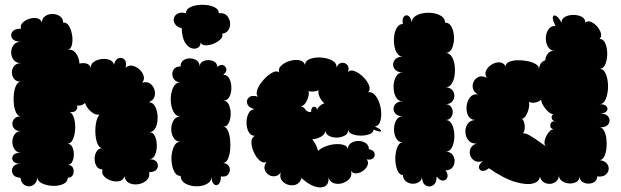

<svg xmlns="http://www.w3.org/2000/svg" viewBox="-20 -782 2663 824"><path d="M68 -19Q43 -20 35 -35.5Q27 -51 36 -65.5Q45 -80 70 -79Q45 -79 36.5 -91Q28 -103 36.5 -115Q45 -127 70 -127Q52 -127 42.5 -141Q33 -155 33 -173Q33 -191 42.5 -205Q52 -219 70 -219Q52 -219 42.5 -228.5Q33 -238 33 -251Q33 -264 42.5 -273.5Q52 -283 70 -283Q57 -283 49.5 -298Q42 -313 39.5 -335Q37 -357 39.5 -379Q42 -401 49.5 -416Q57 -431 70 -431Q51 -431 41 -443Q31 -455 31 -471Q31 -487 41 -499Q51 -511 70 -511Q49 -511 38.5 -525Q28 -539 28 -557Q28 -575 38.5 -589Q49 -603 70 -603Q42 -603 32.5 -617Q23 -631 32.5 -645Q42 -659 70 -659Q66 -674 77.5 -685Q89 -696 106.5 -701.5Q124 -707 139.5 -703.5Q155 -700 160 -685Q160 -703 173.5 -712.5Q187 -722 205 -722Q223 -722 237 -712.5Q251 -703 251 -685Q266 -687 276 -670.5Q286 -654 289.5 -631Q293 -608 288.5 -589Q284 -570 269 -568Q293 -572 306.5 -552.5Q320 -533 321 -509Q336 -513 350.5 -509.5Q365 -506 370 -490Q368 -506 382 -516Q396 -526 415.5 -528.5Q435 -531 450.5 -525Q466 -519 469 -504Q475 -528 489.5 -532.5Q504 -537 514.5 -526Q525 -515 519 -491Q531 -503 547.5 -500Q564 -497 578 -484.5Q592 -472 596.5 -456Q601 -440 590 -427Q610 -433 623.5 -424Q637 -415 642.5 -398Q648 -381 642.5 -365.5Q637 -350 617 -343Q636 -344 646 -324.5Q656 -305 656.5 -279.5Q657 -254 648 -234.5Q639 -215 620 -215Q637 -215 645 -197.5Q653 -180 653 -157Q653 -134 645 -116.5Q637 -99 620 -99Q645 -99 653.5 -85Q662 -71 653.5 -57Q645 -43 620 -43Q624 -22 609.5 -8.5Q595 5 574 8.5Q553 12 535.5 4Q518 -4 514 -25Q509 -8 492 -4.5Q475 -1 456.5 -7Q438 -13 426.5 -25.5Q415 -38 420 -55Q403 -55 394.5 -68.5Q386 -82 386 -100Q386 -118 394.5 -132Q403 -146 420 -146Q407 -146 399 -164Q391 -182 389.5 -207.5Q388 -233 392.5 -256Q397 -279 407 -290Q389 -287 370 -303.5Q351 -320 345 -340Q330 -326 310 -329Q315 -318 306 -308Q297 -298 279 -302Q292 -295 298 -273.5Q304 -252 302.5 -227Q301 -202 292.5 -183.5Q284 -165 269 -165Q283 -165 290 -151.5Q297 -138 297 -120Q297 -102 290 -88Q283 -74 269 -74Q287 -75 293 -61.5Q299 -48 294 -34Q289 -20 271 -19Q270 0 250 8.5Q230 17 204 15.5Q178 14 158.5 4Q139 -6 140 -25Q140 -4 129.5 6.5Q119 17 105.5 17.5Q92 18 81 9Q70 0 68 -19Z M760 -661Q739 -666 731 -679Q723 -692 726.5 -704.5Q730 -717 743 -724Q756 -731 778 -725Q778 -740 792 -748.5Q806 -757 827 -760Q848 -763 869.5 -760Q891 -757 905 -748.5Q919 -740 919 -725Q940 -728 952 -716.5Q964 -705 967 -687.5Q970 -670 961.5 -655Q953 -640 933 -637Q938 -625 926.5 -613.5Q915 -602 896.5 -594.5Q878 -587 861.5 -587.5Q845 -588 841 -600Q841 -584 829 -577Q817 -570 801 -575.5Q785 -581 773 -601.5Q761 -622 760 -661ZM755 -27Q739 -27 730 -42Q721 -57 717.5 -79Q714 -101 717.5 -123Q721 -145 730 -159.5Q739 -174 755 -174Q735 -174 725 -190.5Q715 -207 715 -228Q715 -249 725 -265.5Q735 -282 755 -282Q738 -282 728 -297Q718 -312 714.5 -334Q711 -356 714.5 -378Q718 -400 728 -414.5Q738 -429 755 -429Q737 -429 728.5 -439.5Q720 -450 719.5 -463.5Q719 -477 728 -487Q737 -497 755 -497Q755 -515 767.5 -523.5Q780 -532 796.5 -531.5Q813 -531 825 -522Q837 -513 837 -495Q837 -510 848 -517Q859 -524 874 -524Q889 -524 900.5 -517Q912 -510 912 -495Q927 -507 938.5 -502Q950 -497 951.5 -485Q953 -473 938 -461Q956 -461 964.5 -444Q973 -427 973 -405Q973 -383 964.5 -366.5Q956 -350 938 -350Q954 -350 962 -333Q970 -316 970 -294Q970 -272 962 -255Q954 -238 938 -238Q950 -238 957.5 -222.5Q965 -207 967.5 -183.5Q970 -160 967.5 -137Q965 -114 957.5 -98.5Q950 -83 938 -83Q960 -79 965 -63.5Q970 -48 960 -34.5Q950 -21 928 -25Q928 0 918 8.5Q908 17 898 8.5Q888 0 888 -25Q888 -4 868.5 7Q849 18 822.5 17.5Q796 17 776 6Q756 -5 755 -27Z M1274 -18Q1268 3 1252 9.5Q1236 16 1218.5 11.5Q1201 7 1190 -7Q1179 -21 1185 -42Q1174 -27 1159 -25.5Q1144 -24 1131.5 -33Q1119 -42 1115.5 -56.5Q1112 -71 1124 -87Q1109 -80 1094 -93.5Q1079 -107 1069 -129.5Q1059 -152 1059 -172Q1059 -192 1074 -199Q1056 -199 1047 -216Q1038 -233 1038 -256Q1038 -279 1047 -296Q1056 -313 1073 -313Q1046 -321 1041 -337Q1036 -353 1048.5 -364Q1061 -375 1088 -367Q1079 -375 1082.5 -390.5Q1086 -406 1098 -423Q1110 -440 1125 -453.5Q1140 -467 1154.5 -473Q1169 -479 1178 -471Q1173 -488 1187.5 -501Q1202 -514 1224 -520.5Q1246 -527 1265 -523.5Q1284 -520 1289 -503Q1290 -522 1311.5 -529.5Q1333 -537 1359.5 -535Q1386 -533 1406 -522Q1426 -511 1424 -492Q1432 -511 1446.5 -512.5Q1461 -514 1470.5 -503Q1480 -492 1473 -473Q1484 -484 1502.5 -476.5Q1521 -469 1538.5 -452Q1556 -435 1563.5 -416Q1571 -397 1560 -386Q1575 -389 1587.5 -376Q1600 -363 1607.5 -342Q1615 -321 1616 -298.5Q1617 -276 1611 -259Q1605 -242 1589 -239Q1618 -226 1615 -219.5Q1612 -213 1583 -226Q1583 -213 1566.5 -206.5Q1550 -200 1529 -200Q1508 -200 1491.5 -206.5Q1475 -213 1475 -226Q1475 -209 1460 -200.5Q1445 -192 1425.5 -191.5Q1406 -191 1391 -199.5Q1376 -208 1376 -224Q1377 -207 1359.5 -196.5Q1342 -186 1320 -184Q1330 -172 1336.5 -158.5Q1343 -145 1345 -134Q1355 -145 1375 -153Q1395 -161 1416 -163Q1437 -165 1453.5 -160.5Q1470 -156 1473 -142Q1473 -159 1486.5 -168Q1500 -177 1518 -177Q1536 -177 1549.5 -168Q1563 -159 1563 -142Q1583 -138 1587 -125.5Q1591 -113 1582 -103.5Q1573 -94 1554 -98Q1563 -85 1557 -71.5Q1551 -58 1537.5 -48.5Q1524 -39 1509.5 -38Q1495 -37 1486 -49Q1492 -30 1480.5 -16Q1469 -2 1450 4Q1431 10 1413.5 4.5Q1396 -1 1390 -20Q1392 7 1375.5 17Q1359 27 1331.5 18.5Q1304 10 1274 -18ZM1315 -301Q1315 -321 1326 -323.5Q1337 -326 1341 -311Q1344 -320 1353 -328Q1362 -336 1372 -339Q1360 -348 1352 -365Q1344 -382 1347 -395Q1338 -390 1325.5 -389Q1313 -388 1304 -392Q1307 -381 1303 -366Q1299 -351 1290.5 -339Q1282 -327 1271 -326Q1284 -323 1290.5 -312Q1297 -301 1315 -301Z M1709 -31Q1696 -31 1688.5 -45Q1681 -59 1678 -80Q1675 -101 1678 -122Q1681 -143 1688.5 -157Q1696 -171 1709 -171Q1690 -171 1680.5 -188Q1671 -205 1671 -227Q1671 -249 1680.5 -266Q1690 -283 1709 -283Q1689 -283 1679 -292.5Q1669 -302 1669 -315Q1669 -328 1679 -337.5Q1689 -347 1709 -347Q1689 -347 1679 -365.5Q1669 -384 1669 -409Q1669 -434 1679 -452.5Q1689 -471 1709 -471Q1688 -471 1677.5 -481.5Q1667 -492 1667 -505Q1667 -518 1677.5 -528.5Q1688 -539 1709 -539Q1694 -539 1684.5 -553Q1675 -567 1672 -588Q1669 -609 1672 -630Q1675 -651 1684.5 -665Q1694 -679 1709 -679Q1705 -702 1713.5 -711Q1722 -720 1732.5 -714Q1743 -708 1747 -685Q1747 -702 1761.5 -712Q1776 -722 1797 -725.5Q1818 -729 1839.5 -725.5Q1861 -722 1875.5 -712Q1890 -702 1890 -685Q1909 -685 1918.5 -665.5Q1928 -646 1928.5 -620.5Q1929 -595 1920 -575Q1911 -555 1892 -555Q1908 -555 1918 -540Q1928 -525 1931 -503Q1934 -481 1931 -459Q1928 -437 1918 -422Q1908 -407 1892 -407Q1911 -407 1920.5 -396Q1930 -385 1930 -371Q1930 -357 1920.5 -346Q1911 -335 1892 -335Q1907 -335 1915 -324.5Q1923 -314 1923 -301Q1923 -288 1915 -277.5Q1907 -267 1892 -267Q1911 -267 1920.5 -246.5Q1930 -226 1930 -199Q1930 -172 1920.5 -151.5Q1911 -131 1892 -131Q1912 -131 1921.5 -119Q1931 -107 1931 -91Q1931 -75 1921.5 -63Q1912 -51 1892 -51Q1905 -33 1899.5 -20Q1894 -7 1880.5 -7Q1867 -7 1854 -25Q1854 4 1838 13.5Q1822 23 1806.5 13.5Q1791 4 1791 -25Q1791 -9 1778.5 -1Q1766 7 1750.5 6.5Q1735 6 1722.5 -3.5Q1710 -13 1709 -31Z M2078 -60Q2060 -46 2048 -49Q2036 -52 2035.5 -64.5Q2035 -77 2053 -91Q2032 -84 2018 -91.5Q2004 -99 1998.5 -114Q1993 -129 1999 -144Q2005 -159 2025 -166Q2003 -165 1991 -179Q1979 -193 1977.5 -213Q1976 -233 1986 -249Q1996 -265 2018 -267Q1997 -269 1988.5 -287Q1980 -305 1982.5 -327Q1985 -349 1997.5 -364.5Q2010 -380 2031 -377Q2013 -387 2009.5 -403Q2006 -419 2013.5 -433Q2021 -447 2035.5 -452.5Q2050 -458 2069 -448Q2059 -464 2066.5 -479.5Q2074 -495 2090 -505Q2106 -515 2123 -514.5Q2140 -514 2150 -498Q2151 -511 2166 -517Q2181 -523 2202.5 -523.5Q2224 -524 2245 -519.5Q2266 -515 2280 -506.5Q2294 -498 2293 -485Q2295 -502 2302.5 -511.5Q2310 -521 2320 -523Q2321 -540 2332 -553Q2343 -566 2360 -563Q2341 -565 2331.5 -581.5Q2322 -598 2322.5 -619Q2323 -640 2333.5 -655.5Q2344 -671 2364 -671Q2351 -696 2352.5 -707.5Q2354 -719 2365 -714.5Q2376 -710 2390 -685Q2390 -702 2405.5 -710Q2421 -718 2441 -718Q2461 -718 2476.5 -710Q2492 -702 2492 -685Q2502 -694 2516.5 -688Q2531 -682 2543 -668Q2555 -654 2559 -639Q2563 -624 2553 -615Q2570 -615 2578 -595.5Q2586 -576 2586 -551Q2586 -526 2578 -506.5Q2570 -487 2553 -487Q2568 -487 2576.5 -471.5Q2585 -456 2588 -433.5Q2591 -411 2588 -388.5Q2585 -366 2576.5 -350.5Q2568 -335 2553 -335Q2576 -335 2583.5 -325Q2591 -315 2583.5 -305Q2576 -295 2553 -295Q2582 -295 2591.5 -280Q2601 -265 2591.5 -250Q2582 -235 2553 -235Q2565 -235 2572.5 -221Q2580 -207 2582.5 -186Q2585 -165 2582.5 -144Q2580 -123 2572.5 -109Q2565 -95 2553 -95Q2575 -92 2584.5 -80Q2594 -68 2592 -54Q2590 -40 2577.5 -31Q2565 -22 2543 -25Q2543 -9 2531.5 -1.5Q2520 6 2505.5 6Q2491 6 2479.5 -1.5Q2468 -9 2468 -25Q2466 -7 2451.5 0Q2437 7 2419.5 5Q2402 3 2389.5 -7Q2377 -17 2379 -34Q2379 -14 2367.5 -4Q2356 6 2341 7Q2326 8 2313.5 0Q2301 -8 2297 -25Q2296 -3 2268.5 5Q2241 13 2192 -1Q2143 -15 2078 -60ZM2365 -262Q2351 -262 2348 -274Q2345 -286 2355 -292Q2345 -292 2333 -302.5Q2321 -313 2312.5 -327Q2304 -341 2302 -354Q2293 -345 2277 -342Q2261 -339 2250 -345Q2253 -332 2248.5 -314Q2244 -296 2235 -283Q2226 -270 2217 -273Q2225 -271 2229 -258Q2233 -245 2232 -231Q2231 -217 2224 -210Q2237 -211 2257.5 -198.5Q2278 -186 2297 -172Q2316 -158 2324 -153Q2314 -161 2317.5 -178Q2321 -195 2332 -210.5Q2343 -226 2355 -227Q2339 -232 2342 -247.5Q2345 -263 2365 -262Z"/></svg>

Font: Rubik Bubbles
Style: Regular
Weight: 400
Designer: Hubert and Fischer, NaN
Foundry: Hubert and Fischer, NaN
Version: Version 2.200